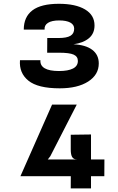

<svg xmlns="http://www.w3.org/2000/svg" viewBox="-20 -886 640 1038"><path d="M303 -408.5Q184.5 -408.5 133.5 -450Q82.5 -491.5 88 -560.5H198.5Q196.5 -531.5 221.8 -516.8Q247 -502 299 -502Q348 -502 374.5 -515.5Q401 -529 401 -556.5Q401 -580.5 378 -590.8Q355 -601 300 -601H235L235.5 -680.5H297Q340.5 -680.5 360.8 -692.5Q381 -704.5 381 -731Q381 -752.5 360 -764Q339 -775.5 300 -775.5Q260 -775.5 239.5 -762.5Q219 -749.5 221 -726H108.5Q108.5 -794.5 155.2 -830Q202 -865.5 298.5 -865.5Q388.5 -865.5 439.8 -835Q491 -804.5 491 -748.5Q491 -705 461.2 -679.8Q431.5 -654.5 377.5 -646.5Q443 -643.5 478.5 -616.8Q514 -590 514 -543Q514 -482 456.8 -445.2Q399.5 -408.5 303 -408.5ZM90.5 66.5 261.5 -320.5H395L252 -41.5L238.5 -24H544.5L544 66.5ZM362.5 132.5 363 -0.5 397 -24Q378.5 -24 370.5 -36.5Q362.5 -49 362.5 -78V-157.5L472 -159V132.5Z"/></svg>

Font: Spline Sans Mono
Style: Bold
Weight: 700
Designer: Eben Sorkin, Mirko Velimirovic
Foundry: Sorkin Type
Version: Version 1.004